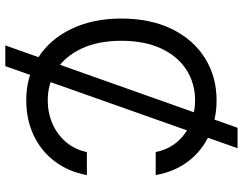

<svg xmlns="http://www.w3.org/2000/svg" viewBox="-117 -720 927 733"><g transform="rotate(90 346.5 -353.5)"><path d="M467.8 -796.9H545.9L232.4 89.8H153.3ZM363.3 -634.8Q298.8 -634.8 247.1 -602.1Q195.3 -569.3 165.5 -505.9Q135.7 -442.4 135.7 -353.5Q135.7 -264.6 165.5 -201.2Q195.3 -137.7 247.1 -105Q298.8 -72.3 363.3 -72.3Q410.2 -72.3 451.2 -89.8Q492.2 -107.4 521.5 -141.1Q550.8 -174.8 560.5 -221.7H648.4Q635.7 -151.4 595.7 -98.6Q555.7 -45.9 495.6 -18.1Q435.5 9.8 363.3 9.8Q272.5 9.8 201.7 -34.7Q130.9 -79.1 90.8 -161.6Q50.8 -244.1 50.8 -353.5Q50.8 -463.9 90.8 -545.9Q130.9 -627.9 201.7 -672.4Q272.5 -716.8 363.3 -716.8Q434.6 -716.8 495.1 -689Q555.7 -661.1 595.7 -608.9Q635.7 -556.6 648.4 -484.4H560.5Q550.8 -532.2 522 -565.9Q493.2 -599.6 451.7 -617.2Q410.2 -634.8 363.3 -634.8Z"/></g></svg>

Font: Pretendard Std Variable
Style: Regular
Weight: 400
Designer: Base glyphs from Inter by Rasmus Andersson; Hangeul glyphs from Noto Sans CJK(Source Han Sans) by Jang Soo-young and Kan
Foundry: Kil Hyung-jin
Version: Version 1.309;Glyphs 3.2 (3225)